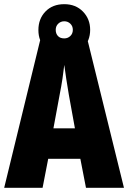

<svg xmlns="http://www.w3.org/2000/svg" viewBox="-20 -951 614 920"><path d="M392 -51 365 -190H211L184 -51H0L174 -765H398L574 -51ZM310 -496Q303 -536 297.5 -573Q292 -610 288 -640Q285 -612 279.5 -575Q274 -538 266 -498L236 -336H339ZM288 -684Q232 -684 198 -719Q164 -754 164 -807Q164 -861 198 -896Q232 -931 288 -931Q343 -931 377.5 -895.5Q412 -860 412 -808Q412 -756 378 -720Q344 -684 288 -684ZM288 -767Q305 -767 317 -778.5Q329 -790 329 -808Q329 -826 317 -837.5Q305 -849 288 -849Q271 -849 259 -837.5Q247 -826 247 -808Q247 -790 257.5 -778.5Q268 -767 288 -767Z"/></svg>

Font: Noto Sans Tamil UI ExtraCondensed Black
Style: Regular
Weight: 900
Width: 2
Designer: Jelle Bosma - Monotype Design Team
Foundry: Monotype Imaging Inc.
Version: Version 2.004; ttfautohint (v1.8.4.7-5d5b)